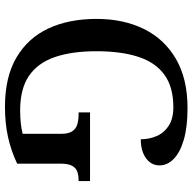

<svg xmlns="http://www.w3.org/2000/svg" viewBox="-21 -743 774 772"><g transform="rotate(90 366.0 -357.0)"><path d="M409 10Q290 10 211.5 -36Q133 -82 94.5 -164.5Q56 -247 56 -358Q56 -466 96.5 -548.5Q137 -631 217 -677.5Q297 -724 414 -724Q491 -724 542 -709Q593 -694 619 -668.5Q645 -643 645 -611Q645 -578 616 -557Q587 -536 540 -536Q540 -570 527 -600Q514 -630 485.5 -648.5Q457 -667 411 -667Q330 -667 280.5 -631Q231 -595 208.5 -526Q186 -457 186 -358Q186 -259 209.5 -190.5Q233 -122 285 -86.5Q337 -51 424 -51Q450 -51 474 -53.5Q498 -56 518 -61V-217Q518 -246 507.5 -261Q497 -276 479.5 -281Q462 -286 439 -286H432V-332H708V-286H704Q684 -286 669.5 -280.5Q655 -275 646.5 -259.5Q638 -244 638 -213V-39Q585 -14 530 -2Q475 10 409 10Z"/></g></svg>

Font: Noto Rashi Hebrew Medium
Style: Regular
Weight: 500
Version: Version 1.006